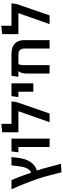

<svg xmlns="http://www.w3.org/2000/svg" viewBox="997 -1798 987 3022"><g transform="rotate(-90 1491.0 -286.5)"><path d="M291 187 241 -5Q217 -100 186.5 -190Q156 -280 122 -367Q98 -429 73 -487Q48 -545 23 -600H167Q178 -579 192.5 -542.5Q207 -506 222.5 -464.5Q238 -423 252 -384Q287 -293 319 -198.5Q351 -104 375 -5L425 179ZM291 -192 262 -278Q301 -292 324.5 -316.5Q348 -341 360.5 -373Q373 -405 379 -442.5Q385 -480 390 -518L400 -600H530L520 -507Q514 -457 500.5 -407Q487 -357 461 -313.5Q435 -270 393.5 -238Q352 -206 291 -192Z M689 0V-600H821V0ZM605 -491 619 -600H776V-491Z M1053 -600H1406L1396 -521L1216 0H1079L1252 -491H921V-746L1053 -760Z M1559 -256V-600H1691V-256ZM1475 -491 1489 -600H1634V-491Z M2152 -600Q2260 -600 2315.5 -548.5Q2371 -497 2371 -396V0H2239V-393Q2239 -442 2215 -466.5Q2191 -491 2145 -491H1993Q1988 -483 1982.5 -462Q1977 -441 1977 -394V0H1845V-355Q1845 -397 1853 -430.5Q1861 -464 1882 -488L1870 -495V-600ZM1794 -491 1809 -600H2069V-491Z M2597 -600H2950L2940 -521L2760 0H2623L2796 -491H2465V-746L2597 -760Z"/></g></svg>

Font: Noto Sans Hebrew Thin SemiBold
Style: Regular
Weight: 600
Version: Version 3.001